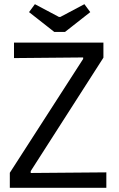

<svg xmlns="http://www.w3.org/2000/svg" viewBox="-20 -899 569 919"><path d="M27 0V-72L378 -617V-624L47 -621V-695H475V-623L127 -80V-71L489 -74V0ZM240 -746 119 -841 147 -879 262 -818H269L384 -879L412 -841L291 -746Z"/></svg>

Font: Ruda
Style: Regular
Weight: 400
Designer: Mariela Monsalve and Angelina Sanchez
Foundry: Mariela Monsalve and Angelina Sanchez
Version: Version 2.000